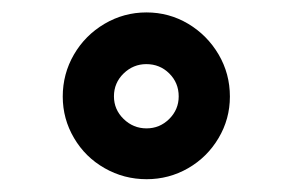

<svg xmlns="http://www.w3.org/2000/svg" viewBox="-20 -848 489 306"><path d="M346.4 -694.1Q346.4 -658.3 328.3 -627.9Q310.3 -597.5 279.8 -579.9Q249.3 -562.4 213.7 -562.4Q177.5 -562.4 146.7 -580Q115.9 -597.5 98 -628Q80 -658.5 80 -694.1Q80 -730.3 97.8 -761Q115.6 -791.7 146.5 -810Q177.4 -828.2 213.4 -828.2Q249.4 -828.2 279.9 -810.1Q310.3 -791.9 328.4 -761.2Q346.4 -730.5 346.4 -694.1ZM213.5 -643.4Q234.6 -643.4 249.7 -658.4Q264.8 -673.4 264.8 -694.4Q264.8 -716 249.8 -730.9Q234.8 -745.8 213.2 -745.8Q192.4 -745.8 177 -730.9Q161.6 -715.9 161.6 -694.5Q161.6 -673.4 177 -658.4Q192.4 -643.4 213.5 -643.4Z"/></svg>

Font: SUIT Variable
Style: Regular
Weight: 400
Designer: Sunn Youn; Korean Glyphs from Source Han Sans (Sandoll Communications; Soo-young Jang, Joo-yeon Kang)
Foundry: Sunn
Version: Version 1.150;FEAKit 1.0